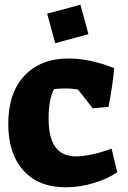

<svg xmlns="http://www.w3.org/2000/svg" viewBox="-20 -781 544 814"><path d="M15 -256Q15 -387 83.5 -460Q152 -533 271 -533Q361 -533 464 -492Q462 -463 455 -415.5Q448 -368 440 -328L373 -322L311 -401Q286 -406 255 -406Q230 -406 209 -403Q186 -359 186 -279Q186 -197 215 -157.5Q244 -118 303 -118Q331 -118 371 -126.5Q411 -135 453 -151L477 -51Q437 -23 377.5 -5Q318 13 259 13Q143 13 79 -58.5Q15 -130 15 -256ZM180 -723 321 -761 355 -636 214 -598Z"/></svg>

Font: Suez One
Style: Regular
Weight: 400
Designer: Michal Sahar
Foundry: Hagilda
Version: Version 1.001